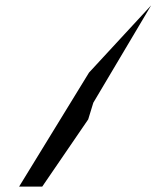

<svg xmlns="http://www.w3.org/2000/svg" viewBox="-20 -838 582 714"><path d="M51 -144H137L308 -394L327 -456L542 -818L311 -568Z"/></svg>

Font: bitstorm
Style: maxcnobl
Weight: 400
Version: Version 0.2